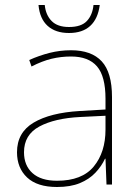

<svg xmlns="http://www.w3.org/2000/svg" viewBox="-20 -738 551 768"><path d="M208 10Q129 10 88.5 -28Q48 -66 48 -129Q48 -208 114.5 -247.5Q181 -287 299 -294L402 -300V-343Q402 -433 368 -472.5Q334 -512 264 -512Q224 -512 186.5 -503Q149 -494 106 -472L97 -498Q137 -516 178.5 -526.5Q220 -537 264 -537Q346 -537 387 -492.5Q428 -448 428 -350V0H406L402 -103H400Q386 -73 361.5 -47Q337 -21 299.5 -5.5Q262 10 208 10ZM208 -15Q308 -15 355 -72Q402 -129 402 -220V-275L301 -270Q199 -265 137.5 -232Q76 -199 76 -129Q76 -76 110 -45.5Q144 -15 208 -15ZM379 -718Q372 -663 341 -634.5Q310 -606 256 -606Q202 -606 170.5 -634.5Q139 -663 134 -718H159Q163 -678 186.5 -654Q210 -630 256 -630Q305 -630 327.5 -654Q350 -678 354 -718Z"/></svg>

Font: Noto Sans Symbols Thin
Style: Regular
Weight: 250
Version: Version 2.002